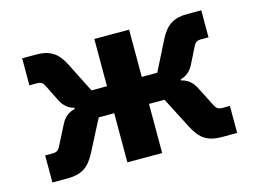

<svg xmlns="http://www.w3.org/2000/svg" viewBox="-77 -657 1054 789"><g transform="rotate(-15 450.0 -262.5)"><path d="M91 -115Q111 -115 120 -133L166 -223Q186 -260 224 -268V-273Q187 -282 168 -320L132 -392Q123 -410 103 -410H69V-525H130Q172 -525 199 -508Q226 -491 246 -451L310 -324H376V-525H524V-324H590L654 -451Q674 -491 701 -508Q728 -525 770 -525H831V-410H797Q777 -410 768 -392L732 -320Q713 -282 676 -273V-268Q714 -260 734 -223L780 -133Q789 -115 809 -115H843V0H776Q734 0 707 -17Q680 -34 659 -75L590 -209H524V0H376V-209H310L241 -75Q220 -34 193 -17Q166 0 124 0H57V-115Z"/></g></svg>

Font: iA Writer Duo V
Style: Regular
Weight: 400
Designer: Mike Abbink, Paul van der Laan, Pieter van Rosmalen, Oliver Reichenstein
Foundry: Information Architects Inc.
Version: Version 2.000